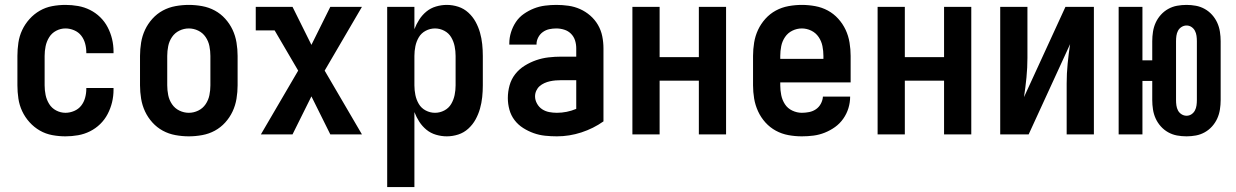

<svg xmlns="http://www.w3.org/2000/svg" viewBox="-20 -548 5040 783"><path d="M247 8Q220 8 193 3Q166 -2 142.5 -15.5Q119 -29 100.5 -49.5Q82 -70 70.5 -94.5Q59 -119 55 -146Q51 -173 51 -200V-320Q51 -347 55 -374Q59 -401 70.5 -425.5Q82 -450 100.5 -470.5Q119 -491 142.5 -504.5Q166 -518 193 -523Q220 -528 247 -528Q273 -528 298.5 -523.5Q324 -519 347 -507.5Q370 -496 388.5 -478Q407 -460 419 -437Q431 -414 437 -389Q443 -364 443 -338V-331H332V-334Q332 -353 327 -371Q322 -389 311 -403Q300 -417 282.5 -424.5Q265 -432 247 -432Q227 -432 209 -422.5Q191 -413 180.5 -396Q170 -379 166 -359.5Q162 -340 162 -320V-200Q162 -180 166 -160.5Q170 -141 180.5 -124Q191 -107 209 -97.5Q227 -88 247 -88Q265 -88 282.5 -95.5Q300 -103 311 -117Q322 -131 327 -149Q332 -167 332 -186V-189H443V-182Q443 -156 437 -131Q431 -106 419 -83Q407 -60 388.5 -42Q370 -24 347 -12.5Q324 -1 298.5 3.5Q273 8 247 8Z M750 8Q723 8 695.5 3Q668 -2 644 -15Q620 -28 601.5 -48.5Q583 -69 571.5 -93.5Q560 -118 555.5 -145.5Q551 -173 551 -200V-320Q551 -347 555.5 -374.5Q560 -402 571.5 -426.5Q583 -451 601.5 -471.5Q620 -492 644 -505Q668 -518 695.5 -523Q723 -528 750 -528Q777 -528 804.5 -523Q832 -518 856 -505Q880 -492 898.5 -471.5Q917 -451 928.5 -426.5Q940 -402 944.5 -374.5Q949 -347 949 -320V-200Q949 -173 944.5 -145.5Q940 -118 928.5 -93.5Q917 -69 898.5 -48.5Q880 -28 856 -15Q832 -2 804.5 3Q777 8 750 8ZM750 -88Q770 -88 788.5 -97Q807 -106 818.5 -123Q830 -140 834 -160Q838 -180 838 -200V-320Q838 -340 834 -360Q830 -380 818.5 -397Q807 -414 788.5 -423Q770 -432 750 -432Q730 -432 711.5 -423Q693 -414 681.5 -397Q670 -380 666 -360Q662 -340 662 -320V-200Q662 -180 666 -160Q670 -140 681.5 -123Q693 -106 711.5 -97Q730 -88 750 -88Z M1173 0H1044L1196 -260L1100 -424H1023V-520H1173L1250 -365L1327 -520H1456L1304 -260L1456 0H1327L1250 -155Z M1559 215V-520H1670V-429Q1678 -450 1690 -468.5Q1702 -487 1719 -501Q1736 -515 1758 -521.5Q1780 -528 1802 -528Q1826 -528 1849 -520.5Q1872 -513 1890 -496.5Q1908 -480 1919.5 -459Q1931 -438 1937.5 -415Q1944 -392 1946.5 -368Q1949 -344 1949 -320V-200Q1949 -176 1946.5 -152Q1944 -128 1937.5 -105Q1931 -82 1919.5 -61Q1908 -40 1890 -23.5Q1872 -7 1849 0.5Q1826 8 1802 8Q1780 8 1758 1.5Q1736 -5 1719 -19Q1702 -33 1690 -51.5Q1678 -70 1670 -91V215ZM1754 -88Q1774 -88 1792 -97.5Q1810 -107 1820 -124Q1830 -141 1834 -160.5Q1838 -180 1838 -200V-320Q1838 -340 1834 -359.5Q1830 -379 1820 -396Q1810 -413 1792 -422.5Q1774 -432 1754 -432Q1734 -432 1716 -422.5Q1698 -413 1688 -396Q1678 -379 1674 -359.5Q1670 -340 1670 -320V-200Q1670 -180 1674 -160.5Q1678 -141 1688 -124Q1698 -107 1716 -97.5Q1734 -88 1754 -88Z M2251 8Q2227 8 2203 5.5Q2179 3 2156.5 -5Q2134 -13 2113.5 -26Q2093 -39 2078.5 -58Q2064 -77 2057.5 -100.5Q2051 -124 2051 -148Q2051 -174 2058 -199.5Q2065 -225 2081 -245.5Q2097 -266 2119.5 -280Q2142 -294 2166.5 -302.5Q2191 -311 2217 -314Q2243 -317 2269 -317H2330V-351Q2330 -368 2325 -383.5Q2320 -399 2308.5 -410.5Q2297 -422 2281 -427Q2265 -432 2249 -432Q2234 -432 2220 -429Q2206 -426 2194 -417.5Q2182 -409 2175 -395.5Q2168 -382 2168 -368V-366H2057V-371Q2057 -394 2064 -416.5Q2071 -439 2084 -458.5Q2097 -478 2116.5 -491.5Q2136 -505 2157.5 -513.5Q2179 -522 2202.5 -525Q2226 -528 2249 -528Q2274 -528 2298.5 -524.5Q2323 -521 2345.5 -511Q2368 -501 2387 -484.5Q2406 -468 2418.5 -446.5Q2431 -425 2436 -400.5Q2441 -376 2441 -351V-53Q2400 -24 2351 -8Q2302 8 2251 8ZM2251 -88Q2271 -88 2291 -92Q2311 -96 2330 -104V-221H2269Q2257 -221 2245.5 -220Q2234 -219 2222.5 -216.5Q2211 -214 2200 -209Q2189 -204 2180.5 -196.5Q2172 -189 2167 -178Q2162 -167 2162 -155Q2162 -140 2170 -125.5Q2178 -111 2191 -102.5Q2204 -94 2219.5 -91Q2235 -88 2251 -88Z M2559 0V-520H2670V-315H2830V-520H2941V0H2830V-219H2670V0Z M3250 8Q3222 8 3195 3Q3168 -2 3144 -15Q3120 -28 3101.5 -48.5Q3083 -69 3071.5 -94Q3060 -119 3055.5 -146Q3051 -173 3051 -200V-320Q3051 -347 3055.5 -374.5Q3060 -402 3071.5 -426.5Q3083 -451 3101.5 -471.5Q3120 -492 3144 -505Q3168 -518 3195.5 -523Q3223 -528 3250 -528Q3277 -528 3304.5 -523Q3332 -518 3356 -505Q3380 -492 3398.5 -471.5Q3417 -451 3428.5 -426.5Q3440 -402 3444.5 -374.5Q3449 -347 3449 -320V-212H3162V-200Q3162 -180 3166 -160Q3170 -140 3181 -123Q3192 -106 3211 -97Q3230 -88 3250 -88Q3265 -88 3280 -91Q3295 -94 3307.5 -102.5Q3320 -111 3327.5 -125Q3335 -139 3336 -154H3447Q3447 -130 3440 -107Q3433 -84 3419 -64Q3405 -44 3385.5 -30Q3366 -16 3343.5 -7Q3321 2 3297.5 5Q3274 8 3250 8ZM3162 -308H3338V-320Q3338 -340 3334 -360Q3330 -380 3318.5 -397Q3307 -414 3288.5 -423Q3270 -432 3250 -432Q3230 -432 3211.5 -423Q3193 -414 3181.5 -397Q3170 -380 3166 -360Q3162 -340 3162 -320Z M3559 0V-520H3670V-315H3830V-520H3941V0H3830V-219H3670V0Z M4059 0V-520H4170V-312Q4170 -272 4166 -231.5Q4162 -191 4156 -152L4325 -520H4441V0H4330V-208Q4330 -248 4334 -288.5Q4338 -329 4344 -368L4175 0Z M4819 8Q4799 8 4780 4.5Q4761 1 4744 -8.5Q4727 -18 4714 -32.5Q4701 -47 4693 -64.5Q4685 -82 4682 -101.5Q4679 -121 4679 -140V-218H4639V0H4542V-520H4639V-302H4679V-380Q4679 -399 4682 -418.5Q4685 -438 4693 -455.5Q4701 -473 4714 -487.5Q4727 -502 4744 -511.5Q4761 -521 4780 -524.5Q4799 -528 4819 -528Q4838 -528 4857 -524.5Q4876 -521 4893 -511.5Q4910 -502 4923 -487.5Q4936 -473 4944 -455.5Q4952 -438 4955 -418.5Q4958 -399 4958 -380V-140Q4958 -121 4955 -101.5Q4952 -82 4944 -64.5Q4936 -47 4923 -32.5Q4910 -18 4893 -8.5Q4876 1 4857 4.5Q4838 8 4819 8ZM4819 -76Q4830 -76 4839 -82Q4848 -88 4853 -97.5Q4858 -107 4859.5 -118Q4861 -129 4861 -140V-380Q4861 -391 4859.5 -402Q4858 -413 4853 -422.5Q4848 -432 4839 -438Q4830 -444 4819 -444Q4808 -444 4798.5 -438Q4789 -432 4784 -422.5Q4779 -413 4777.5 -402Q4776 -391 4776 -380V-140Q4776 -129 4777.5 -118Q4779 -107 4784 -97.5Q4789 -88 4798.5 -82Q4808 -76 4819 -76Z"/></svg>

Font: Moesevka
Style: Bold
Weight: 700
Monospace: yes
Designer: Belleve Invis
Foundry: Belleve Invis
Version: Version 32.5.0; ttfautohint (v1.8.4)